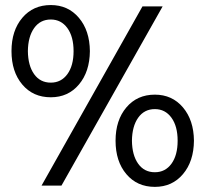

<svg xmlns="http://www.w3.org/2000/svg" viewBox="-20 -725 801 750"><path d="M178.4 -345Q109 -345 67 -394.9Q24.9 -444.7 24.9 -525.3Q24.9 -605.6 67.1 -655.4Q109.3 -705.3 178.4 -705.3Q246 -705.3 288.2 -655.4Q330.4 -605.6 331.1 -525.3Q330.4 -444.7 288.3 -394.9Q246.3 -345 178.4 -345ZM178.4 -402.2Q219.1 -402.2 243.3 -435.5Q267.4 -468.7 267.4 -525.3Q267.4 -582 243.1 -615.4Q218.8 -648.8 178.4 -648.8Q137.2 -648.8 113.4 -615.4Q89.6 -582 88.9 -525.3Q89.6 -468.7 113.2 -435.5Q136.9 -402.2 178.4 -402.2ZM142.3 0 536.5 -700H615.3L220.1 0ZM584.9 5Q515.5 5 473.5 -44.9Q431.4 -94.7 431.4 -175.3Q431.4 -255.6 473.6 -305.4Q515.8 -355.3 584.9 -355.3Q652.5 -355.3 694.7 -305.4Q736.9 -255.6 737.6 -175.3Q736.9 -94.7 694.8 -44.9Q652.8 5 584.9 5ZM584.9 -52.2Q625.6 -52.2 649.8 -85.5Q673.9 -118.7 673.9 -175.3Q673.9 -232 649.6 -265.4Q625.3 -298.8 584.9 -298.8Q543.7 -298.8 519.9 -265.4Q496.1 -232 495.4 -175.3Q496.1 -118.7 519.7 -85.5Q543.4 -52.2 584.9 -52.2Z"/></svg>

Font: Red Hat Display VF
Style: Regular
Weight: 300
Designer: Pentagram, MCKL
Foundry: Pentagram, MCKL
Version: Version 1.023